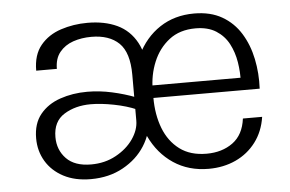

<svg xmlns="http://www.w3.org/2000/svg" viewBox="-42 -543 923 611"><g transform="rotate(-5 420.0 -238.0)"><path d="M393 -151H385V-308.5Q385 -379.5 353.8 -409.8Q322.5 -440 265.5 -440Q234 -440 207.2 -430.8Q180.5 -421.5 164 -401.2Q147.5 -381 147.5 -348H81.5Q81.5 -398.5 106.5 -428.8Q131.5 -459 171.8 -472.2Q212 -485.5 257 -485.5Q311.5 -485.5 351.5 -466.8Q391.5 -448 413.5 -407.5Q435.5 -367 435.5 -303V-183.5ZM225 11Q174.5 11 138 -8.2Q101.5 -27.5 82 -60.2Q62.5 -93 62.5 -133.5Q62.5 -180.5 86.5 -210Q110.5 -239.5 150.5 -253.2Q190.5 -267 237 -267Q276.5 -267 316 -258.2Q355.5 -249.5 390.5 -236V-197Q359.5 -210.5 318.5 -218.5Q277.5 -226.5 245 -226.5Q195.5 -226.5 159.8 -204.2Q124 -182 124 -132Q124 -91 150.8 -63.2Q177.5 -35.5 230 -35.5Q274 -35.5 309.2 -54.8Q344.5 -74 364.8 -103.2Q385 -132.5 385 -162H423.5Q423.5 -118 398.2 -78.2Q373 -38.5 328.2 -13.8Q283.5 11 225 11ZM601.5 11Q537.5 11 489.5 -21Q441.5 -53 414.8 -109.5Q388 -166 388 -239.5Q388 -312.5 414.5 -368Q441 -423.5 488 -454.5Q535 -485.5 597.5 -485.5Q650 -485.5 686.8 -464.2Q723.5 -443 746 -406.5Q768.5 -370 778 -324Q787.5 -278 785 -229H435V-269H750L727 -254Q728.5 -286.5 723.2 -318.8Q718 -351 703.8 -378Q689.5 -405 663.5 -421.5Q637.5 -438 598 -438Q547.5 -438 513.8 -411.8Q480 -385.5 462.8 -343.8Q445.5 -302 445.5 -254.5V-230Q445.5 -175.5 462.2 -132Q479 -88.5 513 -63Q547 -37.5 599 -37.5Q648.5 -37.5 682.8 -62.5Q717 -87.5 723.5 -139H785Q778 -92.5 752.5 -58.8Q727 -25 688 -7Q649 11 601.5 11Z"/></g></svg>

Font: Karla Light
Style: Regular
Weight: 300
Designer: Jonathan Pinhorn
Version: Version 2.004;gftools[0.9.33]